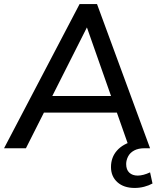

<svg xmlns="http://www.w3.org/2000/svg" viewBox="-29 -732 790 948"><path d="M142 -176 186 -258H556L586 -176ZM712 119 724 174Q706 184 683 190Q660 196 636 196Q582 196 550.5 167.5Q519 139 519 93Q519 45 548.5 11.5Q578 -22 633 -36L610 0L387 -634H419L99 0H-9L364 -712H450L712 0H684Q654 0 633.5 11Q613 22 603.5 40.5Q594 59 594 78Q594 106 609.5 120.5Q625 135 651 135Q664 135 679.5 131Q695 127 712 119Z"/></svg>

Font: Muli SemiBold
Style: Italic
Weight: 600
Italic angle: -4.541°
Designer: Vernon Adams
Foundry: Vernon Adams
Version: Version 2.100; ttfautohint (v1.8.1.43-b0c9)